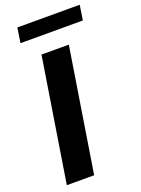

<svg xmlns="http://www.w3.org/2000/svg" viewBox="-164 -958 756 1030"><g transform="rotate(-20 214.0 -443.0)"><path d="M32 0 144 -705H300L188 0ZM59 -801 72 -886H428L415 -801Z"/></g></svg>

Font: Mulish ExtraBold
Style: Italic
Weight: 800
Italic angle: -9°
Designer: Vernon Adams
Foundry: Vernon Adams
Version: Version 3.603; ttfautohint (v1.8.3)